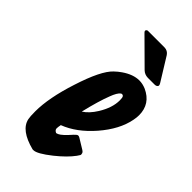

<svg xmlns="http://www.w3.org/2000/svg" viewBox="-228 -767 839 839"><g transform="rotate(45 192.0 -347.5)"><path d="M253.4 -709Q272.9 -708.5 283.7 -692.4L350.1 -585Q359.4 -570.8 346.2 -564.9Q341.8 -563.5 337.4 -563.5H295.4Q275.9 -564 262.2 -577.1L147 -691.4Q137.2 -700.2 144.5 -706.5Q147 -708.5 149.9 -709ZM195.8 -254.9Q224.1 -272.9 247.1 -310.1Q278.8 -361.3 278.8 -407.2Q278.8 -416 277.8 -421.9Q275.9 -433.6 266.1 -433.6Q263.7 -433.6 260.7 -431.6Q247.6 -421.9 234.9 -387.7Q215.8 -338.9 195.8 -254.9ZM172.9 -148.4Q169.9 -133.3 169.9 -125.5Q169.9 -115.2 183.1 -109.4Q183.1 -109.4 191.9 -112.3Q208 -119.1 242.2 -158.2Q246.6 -162.6 251 -166.5Q258.3 -173.8 269 -167L316.9 -137.7Q323.7 -133.8 325.7 -127.4Q328.1 -120.1 325.7 -116.2Q322.3 -110.4 317.4 -103.5Q292.5 -69.3 243.7 -30.3Q188 13.7 166 13.7H160.6Q65.9 -10.7 54.2 -66.4Q51.3 -80.1 51.3 -111.8Q51.3 -195.3 89.8 -314Q129.9 -439.9 170.4 -477.5Q184.1 -490.7 199.2 -501Q240.2 -529.3 277.8 -529.3Q297.9 -529.3 318.8 -520.5Q384.3 -490.7 384.3 -420.9Q384.3 -406.2 380.9 -389.6Q367.2 -317.9 305.2 -246.1Q243.7 -175.3 172.9 -148.4Z"/></g></svg>

Font: Allan
Style: Bold
Weight: 500
Italic angle: -14.3°
Version: Version 1.002